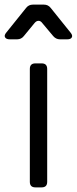

<svg xmlns="http://www.w3.org/2000/svg" viewBox="-67 -810 332 830"><path d="M86 0Q62 0 62 -24V-512Q62 -536 86 -536H113Q137 -536 137 -512V-24Q137 0 113 0ZM-25 -640Q-40 -640 -45 -648.5Q-50 -657 -40 -669L46 -776Q57 -790 75 -790H123Q141 -790 152 -776L238 -669Q248 -657 243.5 -648.5Q239 -640 224 -640H192Q175 -640 163 -654L116 -710Q109 -720 99.5 -720Q90 -720 82 -710L36 -654Q25 -640 7 -640Z"/></svg>

Font: Pitagon Sans Text
Style: Regular
Weight: 400
Designer: Travis Tran
Foundry: Pitagon
Version: Version 1.001; ttfautohint (v1.8.4.7-5d5b);gftools[0.9.26]